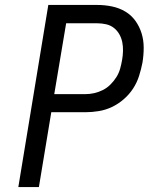

<svg xmlns="http://www.w3.org/2000/svg" viewBox="-20 -755 640 775"><path d="M54 0 175 -735H373Q403 -735 432 -729Q461 -723 485.5 -708.5Q510 -694 526.5 -671Q543 -648 551.5 -620.5Q560 -593 560 -562.5Q560 -532 555 -502Q550 -476 541.5 -449Q533 -422 517.5 -398Q502 -374 479.5 -354.5Q457 -335 431.5 -323Q406 -311 378.5 -306.5Q351 -302 324 -302H187L137 0ZM324 -375Q342 -375 360 -379Q378 -383 395 -391.5Q412 -400 426 -414Q440 -428 450 -444Q460 -460 465 -478Q470 -496 473 -514Q476 -531 476.5 -549.5Q477 -568 473.5 -585Q470 -602 461.5 -617Q453 -632 439.5 -642.5Q426 -653 408.5 -657Q391 -661 373 -661H247L199 -375Z"/></svg>

Font: Iosevka Curly Extended Oblique
Style: Regular
Weight: 400
Width: 7
Italic angle: -9°
Monospace: yes
Designer: Belleve Invis
Foundry: Belleve Invis
Version: Version 11.1.0; ttfautohint (v1.8.3)